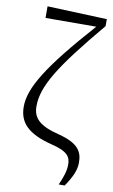

<svg xmlns="http://www.w3.org/2000/svg" viewBox="-109 -863 673 1141"><g transform="rotate(10 227.5 -292.5)"><path d="M331 223H367C406 165 427 122 427 74C427 9 401 -39 280 -70C162 -99 120 -140 120 -212C120 -333 200 -463 442 -752V-794L82 -808V-738L388 -739C132 -452 46 -309 46 -197C46 -104 97 -42 249 -4C353 21 366 55 366 99C366 133 354 172 331 223Z"/></g></svg>

Font: Noto Serif CJK TC
Style: Regular
Weight: 400
Designer: Ryoko NISHIZUKA 西塚涼子 (kana & ideographs); Frank Grießhammer (Latin, Greek & Cyrillic); Wenlong ZHANG 张文龙 (bopomofo); San
Foundry: Adobe
Version: Version 2.001;hotconv 1.1.0;makeotfexe 2.6.0